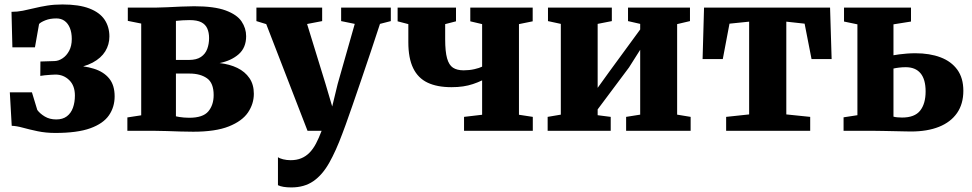

<svg xmlns="http://www.w3.org/2000/svg" viewBox="-20 -586 4352 860"><path d="M227.5 9.5Q185.5 9.5 148.5 1.8Q111.5 -6 82.5 -14Q53.5 -22 32.5 -22.5L24 -172.5H123L147 -93.5Q159 -77 180.8 -64Q202.5 -51 232 -51Q261 -51 279.5 -65Q298 -79 306.8 -103.5Q315.5 -128 315.5 -158Q315.5 -202.5 290 -227.2Q264.5 -252 228.5 -252Q221.5 -252 207.8 -251Q194 -250 180.5 -248.8Q167 -247.5 160.5 -246L161 -310.5L224.5 -312.5Q242.5 -313 260.2 -324.8Q278 -336.5 289.8 -358.5Q301.5 -380.5 301.5 -411.5Q301.5 -440 293 -460.8Q284.5 -481.5 269.2 -492.5Q254 -503.5 232.5 -503.5Q204 -503.5 183 -495Q162 -486.5 155 -478.5L136.5 -374H35.5L31.5 -533Q57.5 -533 82.5 -538Q107.5 -543 134 -549.5Q160.5 -556 191.5 -561Q222.5 -566 260 -566Q334 -566 380.5 -548Q427 -530 448.5 -497.8Q470 -465.5 470 -422.5Q470 -386.5 451.5 -356.2Q433 -326 394.8 -305.5Q356.5 -285 297 -278L297.5 -293Q356.5 -292 400.5 -278.2Q444.5 -264.5 469 -234.5Q493.5 -204.5 493.5 -154.5Q493.5 -106.5 468 -69.5Q442.5 -32.5 384.5 -11.5Q326.5 9.5 227.5 9.5Z M845.5 4Q817.5 4 786.8 3Q756 2 727.2 1Q698.5 0 676 0H550.5V-60L612.5 -69.5V-480.5L552.5 -492.5V-552H679.5Q698 -552 728.2 -553.5Q758.5 -555 791.2 -556.5Q824 -558 849.5 -558Q940 -558 990.8 -539.2Q1041.5 -520.5 1062 -490Q1082.5 -459.5 1082.5 -424Q1082.5 -372.5 1049.2 -343.2Q1016 -314 963.5 -303.5Q1008.5 -298.5 1043 -281.8Q1077.5 -265 1097.2 -236.2Q1117 -207.5 1117 -166Q1117 -121 1090.8 -82.2Q1064.5 -43.5 1005 -19.8Q945.5 4 845.5 4ZM827.5 -58.5Q889 -58.5 913 -87Q937 -115.5 937 -160Q937 -214.5 907 -235.5Q877 -256.5 829.5 -256.5H768V-65Q774 -63.5 783.2 -62Q792.5 -60.5 804.2 -59.5Q816 -58.5 827.5 -58.5ZM768 -317.5H826Q860.5 -317.5 880.2 -331Q900 -344.5 908.2 -366.8Q916.5 -389 916.5 -415.5Q916.5 -440 908.5 -458.2Q900.5 -476.5 881.8 -486.2Q863 -496 829 -496Q813 -496 797.5 -495Q782 -494 768 -492.5Z M1285 253.5Q1265.5 253.5 1250.2 251Q1235 248.5 1225 243.5V118Q1232 123.5 1248 127.5Q1264 131.5 1282 131.5Q1308.5 131.5 1329.2 123Q1350 114.5 1366.2 98Q1382.5 81.5 1395.5 56.8Q1408.5 32 1420.5 0H1357.5L1172.5 -478L1128.5 -491.5V-552H1423V-491.5L1355.5 -478.5L1438 -210.5L1468 -109L1492.5 -210L1569 -479L1508 -491.5V-552H1730.5V-491.5L1682 -479Q1663.5 -422.5 1641.8 -357.5Q1620 -292.5 1598.5 -229.5Q1577 -166.5 1558.8 -113.8Q1540.5 -61 1528.2 -27Q1516 7 1513.5 12.5Q1485 89.5 1454.5 143.5Q1424 197.5 1383.5 225.5Q1343 253.5 1285 253.5Z M2058.5 0V-62.5L2139.5 -72V-226Q2119.5 -216.5 2098.5 -209.5Q2077.5 -202.5 2054 -199Q2030.5 -195.5 2002 -195.5Q1938 -195.5 1895.2 -215.8Q1852.5 -236 1830.8 -280.5Q1809 -325 1809 -397V-478L1761 -490.5V-552H2022.5V-490.5L1974 -478V-410Q1974 -355 1982.5 -324.8Q1991 -294.5 2009 -282.8Q2027 -271 2057 -271Q2082 -271 2105 -276.2Q2128 -281.5 2139.5 -287.5V-478L2086.5 -490.5V-552H2366V-490.5L2304.5 -478V-72L2366.5 -62.5V0Z M2433 0V-62.5L2492 -72.5V-479L2434.5 -491.5V-552H2720.5V-491.5L2657 -479V-192.5L2708.5 -264L2847.5 -454V-479L2793 -491.5V-552H3070.5V-491.5L3013 -478V-72.5L3073.5 -62.5V0H2784.5V-62.5L2847.5 -72.5V-363L2797.5 -284L2657 -96V-70L2715.5 -62.5V0Z M3232.5 0V-62.5L3335.5 -73.5V-489L3247.5 -480L3217.5 -321.5H3127L3133.5 -552H3698L3705 -321.5H3615L3584 -480L3502 -489V-73.5L3609 -62.5V0Z M3758.5 0V-60.5L3820.5 -70V-477L3760.5 -489.5V-552H4060.5V-489.5L3982 -477V-338.5Q3992.5 -340.5 4007.8 -342.5Q4023 -344.5 4041.8 -346Q4060.5 -347.5 4080 -347.5Q4144.5 -347.5 4192.8 -329.2Q4241 -311 4268 -273.8Q4295 -236.5 4295 -179.5Q4295 -120.5 4266.8 -79.8Q4238.5 -39 4186 -18Q4133.5 3 4060.5 3Q4052.5 3 4031.5 2.5Q4010.5 2 3984.8 1.5Q3959 1 3936 0.5Q3913 0 3900 0ZM4020.5 -59.5Q4077 -59.5 4101.5 -90.5Q4126 -121.5 4126 -176.5Q4126 -230.5 4103.2 -257.8Q4080.5 -285 4037 -285Q4021.5 -285 4007 -283.2Q3992.5 -281.5 3982 -279V-63.5Q3989 -61.5 3999.2 -60.5Q4009.5 -59.5 4020.5 -59.5Z"/></svg>

Font: Merriweather 28pt Black
Style: Regular
Weight: 900
Version: Version 2.100